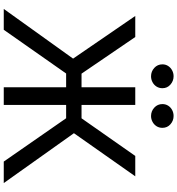

<svg xmlns="http://www.w3.org/2000/svg" viewBox="19 -963 944 1022"><g transform="rotate(90 491.0 -452.0)"><path d="M840 0 581 -373 810 -700H918.5L689 -373.5L954.5 0ZM27.5 0 292 -369 65 -700H177L400 -373L138.5 0ZM444.5 0V-332H328V-414H444.5V-700H538.5V-414H654V-332H538.5V0ZM386 -784Q360.5 -784 341.5 -801.2Q322.5 -818.5 322.5 -844.5Q322.5 -861.5 331.2 -875Q340 -888.5 354.5 -896.2Q369 -904 386 -904Q411 -904 430.2 -887.2Q449.5 -870.5 449.5 -844.5Q449.5 -827 440.8 -813.2Q432 -799.5 417.5 -791.8Q403 -784 386 -784ZM597.5 -784Q572 -784 553 -801.2Q534 -818.5 534 -844.5Q534 -861.5 542.5 -875Q551 -888.5 565.5 -896.2Q580 -904 597.5 -904Q622.5 -904 641.5 -887.2Q660.5 -870.5 660.5 -844.5Q660.5 -827 651.8 -813.2Q643 -799.5 628.5 -791.8Q614 -784 597.5 -784Z"/></g></svg>

Font: Geologica Cursive Light
Style: Regular
Weight: 300
Designer: Sindre Bremnes, Frode Helland
Foundry: Monokrom Skriftforlag AS
Version: Version 1.010;gftools[0.9.28]